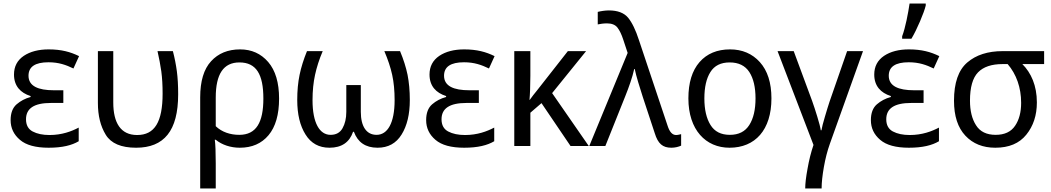

<svg xmlns="http://www.w3.org/2000/svg" viewBox="-20 -825 5942 1085"><path d="M284.2 -314.9C195.8 -314.9 141.1 -338.4 141.1 -397C141.1 -447.8 178.7 -473.1 253.9 -473.1C312.5 -473.1 353.5 -458 395 -438L426.8 -507.8C377.9 -531.7 327.1 -545.9 254.9 -545.9C197.8 -545.9 150.9 -533.7 114.3 -509.3C77.6 -484.4 59.1 -449.2 59.1 -403.8C59.1 -338.9 95.7 -300.3 152.8 -282.2V-276.9C122.1 -268.6 95.7 -254.4 73.7 -235.4C51.3 -215.8 40 -186 40 -146C40 -101.6 57.6 -64.5 92.8 -34.7C127.4 -4.9 181.6 9.8 254.9 9.8C332.5 9.8 386.2 -3.9 424.8 -26.9V-104C383.8 -82.5 329.6 -62 259.8 -62C221.2 -62 189.5 -68.8 164.6 -82C139.6 -95.2 127 -118.2 127 -150.9C127 -211.9 171.9 -243.2 268.1 -243.2H337.9V-314.9Z M749 9.8C906.7 9.8 986.8 -85.4 986.8 -292C986.8 -341.3 984.4 -384.8 979.5 -421.9C974.6 -458.5 967.3 -496.6 957 -536.1H870.1C879.4 -496.1 886.2 -458 891.6 -421.4C896.5 -384.8 898.9 -342.8 898.9 -295.9C898.9 -135.7 854 -62 754.9 -62C661.6 -62 620.1 -131.3 620.1 -246.1V-536.1H533.2V-243.2C533.2 -171.9 547.9 -111.8 577.6 -63.5C607.4 -14.6 664.6 9.8 749 9.8Z M1557.1 -268.1C1557.1 -357.9 1536.6 -426.8 1495.6 -474.6C1454.6 -522 1401.9 -545.9 1336.9 -545.9C1268.1 -545.9 1213.4 -523.4 1172.9 -479C1131.8 -434.6 1111.3 -366.2 1111.3 -274.9V240.2H1199.2V98.1C1199.2 38.1 1197.3 -12.2 1193.8 -35.2H1199.2C1234.9 -5.9 1284.2 9.8 1335 9.8C1403.8 9.8 1458 -13.7 1497.6 -61C1537.1 -108.4 1557.1 -177.2 1557.1 -268.1ZM1333 -472.2C1428.2 -472.2 1468.3 -405.3 1468.3 -268.1C1468.3 -133.3 1428.2 -63 1332 -63C1281.2 -63 1233.9 -78.6 1199.2 -111.8V-273.9C1199.2 -406.2 1242.7 -472.2 1333 -472.2Z M2151.9 -536.1C2171.9 -489.3 2187 -444.3 2196.3 -401.9C2205.6 -359.4 2210 -311.5 2210 -258.8C2210 -129.9 2170.4 -63 2107.9 -63C2050.8 -63 2019 -110.4 2019 -192.9V-344.2H1937V-192.9C1937 -155.8 1929.7 -125 1915.5 -100.1C1901.4 -75.2 1878.9 -63 1848.1 -63C1786.1 -63 1746.1 -129.9 1746.1 -258.8C1746.1 -311.5 1751 -359.4 1760.3 -401.9C1769.5 -444.3 1783.7 -489.3 1803.7 -536.1H1714.8C1695.8 -489.3 1681.6 -444.3 1672.9 -401.9C1664.1 -359.4 1659.7 -312 1659.7 -259.8C1659.7 -179.2 1675.3 -114.3 1706.5 -64.9C1737.3 -15.1 1782.7 9.8 1841.8 9.8C1911.6 9.8 1955.1 -21.5 1975.1 -80.1H1980C2001.5 -21.5 2044.9 9.8 2113.8 9.8C2173.3 9.8 2218.8 -15.1 2249.5 -64.9C2280.3 -114.3 2295.9 -179.2 2295.9 -259.8C2295.9 -312 2291.5 -359.4 2283.2 -401.9C2274.4 -444.3 2260.3 -489.3 2240.7 -536.1Z M2632.3 -314.9C2543.9 -314.9 2489.3 -338.4 2489.3 -397C2489.3 -447.8 2526.9 -473.1 2602.1 -473.1C2660.6 -473.1 2701.7 -458 2743.2 -438L2774.9 -507.8C2726.1 -531.7 2675.3 -545.9 2603 -545.9C2545.9 -545.9 2499 -533.7 2462.4 -509.3C2425.8 -484.4 2407.2 -449.2 2407.2 -403.8C2407.2 -338.9 2443.8 -300.3 2501 -282.2V-276.9C2470.2 -268.6 2443.8 -254.4 2421.9 -235.4C2399.4 -215.8 2388.2 -186 2388.2 -146C2388.2 -101.6 2405.8 -64.5 2440.9 -34.7C2475.6 -4.9 2529.8 9.8 2603 9.8C2680.7 9.8 2734.4 -3.9 2772.9 -26.9V-104C2731.9 -82.5 2677.7 -62 2607.9 -62C2569.3 -62 2537.6 -68.8 2512.7 -82C2487.8 -95.2 2475.1 -118.2 2475.1 -150.9C2475.1 -211.9 2520 -243.2 2616.2 -243.2H2686V-314.9Z M3189 -536.1 3013.2 -312C3001 -296.9 2985.8 -278.3 2974.1 -261.2H2972.2C2973.6 -274.4 2974.6 -293.5 2975.6 -318.8C2976.6 -344.2 2977.1 -370.1 2977.1 -397V-536.1H2886.2V0H2977.1V-188L3040 -242.2L3204.1 0H3307.1L3100.1 -298.8L3292 -536.1Z M3400.9 0 3513.2 -280.8C3534.2 -333 3553.7 -388.2 3564 -435.1H3566.9C3570.8 -415.5 3577.6 -390.1 3586.9 -358.9C3596.2 -327.6 3605 -299.8 3612.8 -275.9L3680.2 -71.8C3698.2 -13.2 3724.6 9.8 3773.9 9.8C3795.4 9.8 3815.4 4.4 3829.1 -2V-66.9C3821.8 -65.4 3810.5 -62 3800.8 -62C3779.8 -62 3763.7 -78.6 3752 -116.2L3590.8 -598.1C3572.3 -655.3 3551.8 -697.8 3529.3 -725.1C3506.3 -752.4 3470.2 -766.1 3420.9 -766.1C3399.4 -766.1 3375.5 -762.2 3357.9 -757.8V-687C3371.6 -689.5 3387.2 -692.9 3410.2 -692.9C3437.5 -692.9 3457.5 -684.6 3469.7 -668.5C3481.9 -652.3 3492.7 -629.9 3502 -601.1L3526.9 -525.9L3310.1 0Z M4339.4 -269C4339.4 -357.4 4317.4 -425.8 4273.9 -474.1C4230.5 -522 4174.3 -545.9 4105.5 -545.9C4032.7 -545.9 3975.1 -522 3933.1 -474.1C3891.1 -425.8 3870.1 -357.4 3870.1 -269C3870.1 -90.8 3968.3 9.8 4102.5 9.8C4247.6 9.8 4339.4 -90.8 4339.4 -269ZM3960.4 -269C3960.4 -332 3971.7 -381.8 3994.6 -418C4017.1 -454.1 4053.2 -472.2 4103.5 -472.2C4153.8 -472.2 4190.9 -454.1 4214.4 -418C4237.8 -381.8 4249.5 -332 4249.5 -269C4249.5 -205.6 4237.8 -155.3 4214.4 -118.7C4190.9 -81.5 4154.3 -63 4104.5 -63C4054.2 -63 4018.1 -81.5 3995.1 -118.7C3972.2 -155.3 3960.4 -205.6 3960.4 -269Z M4767.1 -536.1 4668 -251C4660.6 -229 4651.9 -200.2 4641.6 -165.5C4631.3 -130.4 4624.5 -105 4622.1 -88.9H4618.2C4615.7 -106.4 4608.9 -131.8 4598.6 -165.5C4588.4 -199.2 4578.6 -229 4569.3 -254.9L4465.3 -536.1H4374L4577.1 -5.9C4563 35.6 4551.8 80.1 4543.5 127.9C4534.7 175.3 4530.3 212.9 4530.3 240.2H4623C4623 206.5 4627.4 166.5 4635.7 119.1C4644 71.8 4655.3 27.3 4669.9 -13.2L4856.9 -536.1Z M5145.5 -314.9C5057.1 -314.9 5002.4 -338.4 5002.4 -397C5002.4 -447.8 5040 -473.1 5115.2 -473.1C5173.8 -473.1 5214.8 -458 5256.3 -438L5288.1 -507.8C5239.3 -531.7 5188.5 -545.9 5116.2 -545.9C5059.1 -545.9 5012.2 -533.7 4975.6 -509.3C4939 -484.4 4920.4 -449.2 4920.4 -403.8C4920.4 -338.9 4957 -300.3 5014.2 -282.2V-276.9C4983.4 -268.6 4957 -254.4 4935.1 -235.4C4912.6 -215.8 4901.4 -186 4901.4 -146C4901.4 -101.6 4918.9 -64.5 4954.1 -34.7C4988.8 -4.9 5043 9.8 5116.2 9.8C5193.8 9.8 5247.6 -3.9 5286.1 -26.9V-104C5245.1 -82.5 5190.9 -62 5121.1 -62C5082.5 -62 5050.8 -68.8 5025.9 -82C5001 -95.2 4988.3 -118.2 4988.3 -150.9C4988.3 -211.9 5033.2 -243.2 5129.4 -243.2H5199.2V-314.9ZM5130.4 -606C5147 -633.8 5163.1 -667 5179.2 -704.6C5195.3 -742.2 5206.1 -772 5211.4 -793.9V-805.2H5120.1C5112.3 -752 5096.2 -667 5078.1 -620.1V-606Z M5839.4 -246.1C5839.4 -341.8 5806.6 -413.6 5757.3 -462.9H5880.4V-536.1H5646.5C5562.5 -536.1 5495.6 -514.6 5445.8 -471.7C5396 -428.7 5371.1 -356.9 5371.1 -255.9C5371.1 -169.4 5392.6 -103.5 5435.5 -58.1C5478 -12.7 5534.7 9.8 5604.5 9.8C5681.6 9.8 5740.2 -14.6 5779.8 -64C5819.3 -112.8 5839.4 -173.3 5839.4 -246.1ZM5461.4 -255.9C5461.4 -331.5 5476.6 -384.8 5506.8 -416C5537.1 -447.3 5583.5 -462.9 5645.5 -462.9H5674.3C5723.6 -405.8 5750.5 -329.6 5750.5 -244.1C5750.5 -191.4 5739.3 -147.9 5716.3 -114.3C5693.4 -80.1 5656.7 -63 5606.4 -63C5555.2 -63 5518.1 -81.1 5495.6 -117.2C5472.7 -152.8 5461.4 -199.2 5461.4 -255.9Z"/></svg>

Font: Avrile Sans
Style: Regular
Weight: 400
Designer: Monotype Design Team, Google (font), Stefan Peev (BGR Cyrillic), Cristiano Sobral (main changes)
Foundry: The Avrile Sans Project Authors
Version: Version 3.110